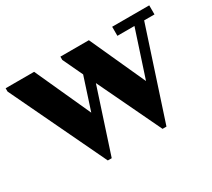

<svg xmlns="http://www.w3.org/2000/svg" viewBox="-122 -832 1173 1063"><g transform="rotate(-30 464.0 -300.5)"><path d="M857 -557 670 14H645L452 -390L320 14H295L5 -594V-615H187L348 -261L415 -467L355 -594V-615H537L698 -261L795 -557H686V-615H923V-557Z"/></g></svg>

Font: Bigshot One
Style: Regular
Weight: 400
Designer: Gesine Todt
Foundry: Gesine Todt
Version: Version 1.000